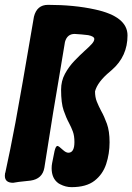

<svg xmlns="http://www.w3.org/2000/svg" viewBox="-66 -762 546 792"><path d="M229 10Q205 10 182 -2L175 -6Q147 -26 147 -68Q147 -79 149 -89L159 -139Q164 -160 171 -160Q176 -160 193 -144Q206 -132 216 -132Q241 -132 241 -176Q241 -202 234.5 -219.5Q228 -237 219 -254Q207 -276 196.5 -306.5Q186 -337 186 -392Q186 -428 202 -457.5Q218 -487 240.5 -510.5Q263 -534 284 -553Q301 -568 312 -580Q323 -592 323 -601Q323 -612 298 -617L289 -618Q274 -620 242 -622Q211 -622 202 -589L176 -433Q160 -344 117 -70Q109 -24 60 -17Q0 -11 -12 -8Q-46 -8 -46 -37L-45 -48L-44 -50Q-24 -141 -2 -258Q19 -370 74 -693Q86 -742 132 -742Q240 -742 326 -723Q460 -694 460 -616Q460 -530 396 -474L388 -467Q336 -424 326 -385Q326 -361 333.5 -342.5Q341 -324 351 -305Q364 -282 375 -251.5Q386 -221 386 -175Q386 -128 372 -85.5Q358 -43 324 -16.5Q290 10 229 10Z"/></svg>

Font: Bangerz
Style: Bold
Weight: 700
Designer: vernon adams
Foundry: Vernon Adams
Version: Version 2.10;February 7, 2025;FontCreator 13.0.0.2683 64-bit